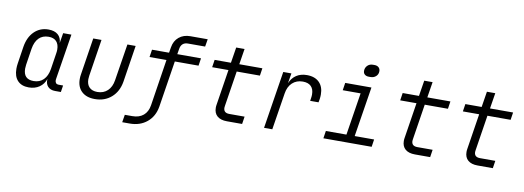

<svg xmlns="http://www.w3.org/2000/svg" viewBox="-69 -1197 4937 1810"><g transform="rotate(10 2400.0 -292.0)"><path d="M537 -64 527 0H472Q426 0 401.5 -27Q377 -54 381 -99Q364 -48 321.5 -19Q279 10 220 10Q151 10 113.5 -30Q76 -70 76 -143Q76 -170 80 -194L105 -357Q120 -452 175 -506Q230 -560 311 -560Q369 -560 401.5 -532Q434 -504 436 -453L452 -550H531L461 -112Q460 -108 460 -101Q460 -84 468.5 -74Q477 -64 493 -64ZM421 -353Q424 -371 424 -387Q424 -438 398.5 -465.5Q373 -493 324 -493Q266 -493 230.5 -457Q195 -421 184 -353L160 -197Q157 -176 157 -159Q157 -57 255 -57Q313 -57 349.5 -93.5Q386 -130 397 -197Z M681 -152Q681 -177 685 -198L740 -550H819L764 -198Q761 -180 761 -164Q761 -114 788 -87Q815 -60 865 -60Q924 -60 962.5 -96.5Q1001 -133 1011 -198L1067 -550H1146L1091 -198Q1075 -102 1011 -46Q947 10 853 10Q772 10 726.5 -33Q681 -76 681 -152Z M1146 180 1158 107H1230Q1295 107 1335.5 73Q1376 39 1386 -25L1455 -470H1293L1304 -542H1467L1476 -595Q1486 -658 1529.5 -694Q1573 -730 1638 -730H1804L1792 -658H1627Q1597 -658 1578.5 -642Q1560 -626 1555 -596L1546 -542H1773L1762 -470H1535L1465 -25Q1449 70 1382.5 125Q1316 180 1218 180Z M2116 0Q2056 0 2023.5 -28Q1991 -56 1991 -108Q1991 -124 1994 -140L2047 -478H1891L1902 -550H2058L2082 -700H2162L2138 -550H2359L2348 -478H2126L2073 -140Q2071 -126 2071 -122Q2071 -72 2127 -72H2273L2262 0Z M2945 -402Q2945 -382 2942 -359L2936 -326H2856L2860 -353Q2863 -371 2863 -388Q2863 -439 2836 -466Q2809 -493 2757 -493Q2697 -493 2657 -456Q2617 -419 2607 -353L2551 0H2472L2559 -550H2637L2621 -454Q2643 -506 2684.5 -533Q2726 -560 2785 -560Q2861 -560 2903 -518Q2945 -476 2945 -402Z M3361 -646Q3336 -646 3321.5 -658.5Q3307 -671 3307 -693Q3307 -723 3327.5 -743.5Q3348 -764 3379 -764H3395Q3420 -764 3435 -750.5Q3450 -737 3450 -714Q3450 -684 3429 -665Q3408 -646 3377 -646ZM3502 0H3040L3051 -72H3248L3312 -478H3141L3152 -550H3403L3327 -72H3513Z M3916 0Q3856 0 3823.5 -28Q3791 -56 3791 -108Q3791 -124 3794 -140L3847 -478H3691L3702 -550H3858L3882 -700H3962L3938 -550H4159L4148 -478H3926L3873 -140Q3871 -126 3871 -122Q3871 -72 3927 -72H4073L4062 0Z M4516 0Q4456 0 4423.5 -28Q4391 -56 4391 -108Q4391 -124 4394 -140L4447 -478H4291L4302 -550H4458L4482 -700H4562L4538 -550H4759L4748 -478H4526L4473 -140Q4471 -126 4471 -122Q4471 -72 4527 -72H4673L4662 0Z"/></g></svg>

Font: JetBrains Mono Semi Light
Style: Italic
Weight: 350
Italic angle: -9°
Monospace: yes
Designer: Philipp Nurullin, Konstantin Bulenkov
Foundry: JetBrains
Version: 2.002